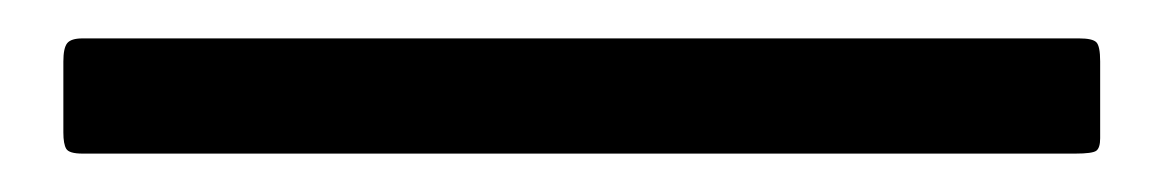

<svg xmlns="http://www.w3.org/2000/svg" viewBox="-20 20 606 100"><path d="M23 100Q16 100 14.5 97.5Q13 95 13 89V52Q13 45 15 42.5Q17 40 23 40H542Q549 40 551 42Q553 44 553 52V92Q553 97 551 98.5Q549 100 540 100Z"/></svg>

Font: Glory Thin SemiBold
Style: Regular
Weight: 600
Version: Version 1.011